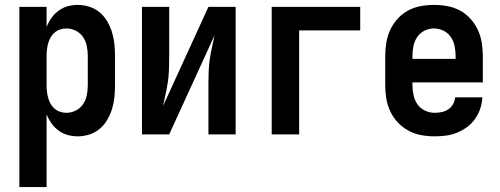

<svg xmlns="http://www.w3.org/2000/svg" viewBox="-20 -548 2040 783"><path d="M59 215V-520H170V-438Q178 -458 190 -475Q202 -492 219 -504.5Q236 -517 256 -522.5Q276 -528 297 -528Q321 -528 344.5 -520.5Q368 -513 386.5 -497.5Q405 -482 417.5 -460.5Q430 -439 437 -416Q444 -393 446.5 -368.5Q449 -344 449 -320V-200Q449 -176 446.5 -151.5Q444 -127 437 -104Q430 -81 417.5 -59.5Q405 -38 386.5 -22.5Q368 -7 344.5 0.5Q321 8 297 8Q276 8 256 2.5Q236 -3 219 -15.5Q202 -28 190 -45Q178 -62 170 -82V215ZM251 -88Q271 -88 289.5 -97.5Q308 -107 319 -123.5Q330 -140 334 -160Q338 -180 338 -200V-320Q338 -340 334 -360Q330 -380 319 -396.5Q308 -413 289.5 -422.5Q271 -432 251 -432Q238 -432 225.5 -428Q213 -424 203 -415.5Q193 -407 186.5 -395.5Q180 -384 176.5 -371.5Q173 -359 171.5 -346Q170 -333 170 -320V-200Q170 -187 171.5 -174Q173 -161 176.5 -148.5Q180 -136 186.5 -124.5Q193 -113 203 -104.5Q213 -96 225.5 -92Q238 -88 251 -88Z M559 0V-520H670V-312Q670 -287 669 -262.5Q668 -238 664.5 -213.5Q661 -189 655.5 -165Q650 -141 645 -116L830 -520H941V0H830V-208Q830 -233 831 -257.5Q832 -282 835.5 -306.5Q839 -331 844.5 -355Q850 -379 855 -404L670 0Z M1088 0V-520H1449V-424H1200V0Z M1752 8Q1725 8 1697.5 3Q1670 -2 1646 -15Q1622 -28 1603 -48Q1584 -68 1572 -93Q1560 -118 1555.5 -145.5Q1551 -173 1551 -200V-320Q1551 -347 1555.5 -374.5Q1560 -402 1571.5 -426.5Q1583 -451 1601.5 -471.5Q1620 -492 1644 -505Q1668 -518 1695.5 -523Q1723 -528 1750 -528Q1777 -528 1804.5 -523Q1832 -518 1856 -505Q1880 -492 1898.5 -471.5Q1917 -451 1928.5 -426.5Q1940 -402 1944.5 -374.5Q1949 -347 1949 -320V-212H1662V-200Q1662 -180 1666.5 -159.5Q1671 -139 1682.5 -122.5Q1694 -106 1713 -97Q1732 -88 1752 -88Q1767 -88 1781.5 -91Q1796 -94 1808 -102Q1820 -110 1827.5 -123Q1835 -136 1836 -151H1947Q1946 -127 1938.5 -105Q1931 -83 1917.5 -63.5Q1904 -44 1885 -30Q1866 -16 1844 -7Q1822 2 1799 5Q1776 8 1752 8ZM1662 -308H1838V-320Q1838 -340 1834 -360Q1830 -380 1818.5 -397Q1807 -414 1788.5 -423Q1770 -432 1750 -432Q1730 -432 1711.5 -423Q1693 -414 1681.5 -397Q1670 -380 1666 -360Q1662 -340 1662 -320Z"/></svg>

Font: Zed Mono
Style: Bold
Weight: 700
Monospace: yes
Designer: Belleve Invis
Foundry: Belleve Invis
Version: Version 1.0.0; ttfautohint (v1.8.4)